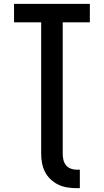

<svg xmlns="http://www.w3.org/2000/svg" viewBox="-20 -755 540 998"><path d="M377 223Q353 223 328.5 219Q304 215 282.5 204.5Q261 194 243 177Q225 160 214 138.5Q203 117 198.5 93Q194 69 194 44V-639H53V-735H447V-639H306V44Q306 60 309.5 75.5Q313 91 322.5 103Q332 115 346.5 121Q361 127 377 127H395V223Z"/></svg>

Font: Iosevka Algr
Style: Bold
Weight: 700
Monospace: yes
Designer: Belleve Invis
Foundry: Belleve Invis
Version: Version 26.0.2; ttfautohint (v1.8.3)